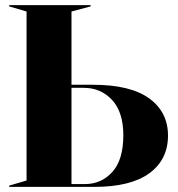

<svg xmlns="http://www.w3.org/2000/svg" viewBox="-20 -732 699 752"><path d="M16 -5 84 -25V-687L16 -707V-712H335V-707L260 -687V-400H344Q491 -400 564.5 -346.5Q638 -293 638 -201Q638 -107 565 -53.5Q492 0 349 0H16ZM312 -11Q377 -11 420 -58.5Q463 -106 463 -202Q463 -293 419 -340.5Q375 -388 308 -388H260V-11Z"/></svg>

Font: Nyght Serif Bold
Style: Regular
Weight: 700
Designer: Maksym Kobuzan
Version: Version 0.410